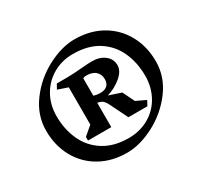

<svg xmlns="http://www.w3.org/2000/svg" viewBox="-166 -1029 1338 1272"><g transform="rotate(-30 502.5 -393.0)"><path d="M933 -410Q933 -293 859.5 -194Q786 -95 676 -37.5Q566 20 467 20Q351 20 261.5 -30.5Q172 -81 122.5 -171Q73 -261 73 -375Q73 -492 146.5 -591.5Q220 -691 329.5 -748.5Q439 -806 538 -806Q655 -806 744.5 -755Q834 -704 883.5 -614Q933 -524 933 -410ZM824 -363Q824 -464 786.5 -546.5Q749 -629 672 -678Q595 -727 480 -727Q395 -727 327 -687.5Q259 -648 220 -579Q181 -510 181 -423Q181 -324 218.5 -241Q256 -158 333.5 -108.5Q411 -59 525 -59Q610 -59 678.5 -98Q747 -137 785.5 -206.5Q824 -276 824 -363ZM735 -180H590L522 -318Q512 -337 501.5 -347.5Q491 -358 474 -363L459 -366V-180H281V-208L347 -264V-549L271 -575L291 -611H360Q419 -611 494 -618Q540 -622 563 -622Q625 -622 662.5 -592Q700 -562 700 -515Q700 -471 652.5 -431Q605 -391 544 -373L637 -342L681 -252L755 -217ZM484 -559Q471 -559 460 -553V-420Q484 -412 511 -412Q544 -412 562.5 -428.5Q581 -445 581 -476V-477Q581 -514 556.5 -536.5Q532 -559 484 -559Z"/></g></svg>

Font: Inknut Antiqua Light
Style: Regular
Weight: 300
Designer: Claus Eggers Sørensen
Foundry: Claus Eggers Sørensen
Version: Version 1.003; ttfautohint (v1.8.2) -l 8 -r 50 -G 200 -x 14 